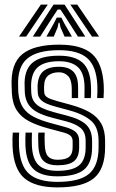

<svg xmlns="http://www.w3.org/2000/svg" viewBox="-20 -804 504 834"><path d="M229.5 10Q133.2 10 86 -29.9Q38.8 -69.8 34.5 -168Q33.8 -184.8 34.1 -201Q34.5 -217.2 35.5 -228H63.2Q62.5 -220.2 62.2 -201.5Q62 -182.8 62.5 -169.2Q66.5 -84.2 106.2 -49.1Q146 -14 229.5 -14Q325.2 -14 366.8 -48.9Q408.2 -83.8 408.2 -164Q408.2 -169 408.2 -173.9Q408.2 -178.8 408.2 -183.4Q408.2 -188 408.2 -192Q408.2 -252.2 374.4 -280.5Q340.5 -308.8 280 -325L220.5 -341Q199 -346.8 182.2 -354.1Q165.5 -361.5 155.5 -372.5Q145.5 -383.5 144.2 -399.8Q144 -404.5 143.5 -413.1Q143 -421.8 143.2 -429Q144.5 -474 167.5 -494Q190.5 -514 236.5 -514Q276.8 -514 297.6 -493.6Q318.5 -473.2 319.2 -427.8Q319.5 -416.2 319.4 -407.2Q319.2 -398.2 319.2 -378H291.8Q291.8 -392.8 291.8 -407.2Q291.8 -421.8 291.5 -426Q290 -460.2 274.4 -475.1Q258.8 -490 236.5 -490Q206.5 -490 189.2 -475.8Q172 -461.5 171.5 -429Q171.2 -421.5 171.4 -414.2Q171.5 -407 172.5 -399.8Q174 -390.5 181.1 -384.4Q188.2 -378.2 200.2 -373.9Q212.2 -369.5 228 -365L286.5 -349Q337 -335.2 370.2 -315.9Q403.5 -296.5 420 -266.8Q436.5 -237 436.5 -192Q436.5 -187.5 436.5 -182.8Q436.5 -178 436.5 -173.2Q436.5 -168.5 436.5 -164Q436.5 -70.8 388.4 -30.4Q340.2 10 229.5 10ZM229.5 -38Q160.2 -38 127 -68Q93.8 -98 90.5 -170.5Q90 -182.2 90.1 -201.1Q90.2 -220 91 -228H118.8Q118 -220.2 118.1 -200.9Q118.2 -181.5 118.5 -171.8Q121.2 -112 147.5 -87Q173.8 -62 229.5 -62Q295.2 -62 323.6 -85.8Q352 -109.5 352 -164Q352 -171.2 352 -178Q352 -184.8 352 -192Q352 -230.2 329.8 -248.4Q307.5 -266.5 267 -277L205.5 -293Q169.2 -302.5 144 -315.5Q118.8 -328.5 104.8 -348.5Q90.8 -368.5 88 -398.8Q87.2 -406.5 87.4 -414.4Q87.5 -422.2 87 -429Q83.5 -497.5 119.2 -529.8Q155 -562 236.5 -562Q305 -562 338.4 -532Q371.8 -502 375 -432.8Q375.5 -425.2 375.6 -409.8Q375.8 -394.2 374.5 -378H346.8Q346.8 -394.2 347.1 -408.4Q347.5 -422.5 347.2 -428.8Q345.8 -487.8 317.9 -512.9Q290 -538 236.5 -538Q174.5 -538 144.8 -512.6Q115 -487.2 115 -429Q115 -422.8 115.4 -413.9Q115.8 -405 116 -400Q117.5 -376.2 129.2 -360.8Q141 -345.2 162.2 -335.1Q183.5 -325 213 -317L273.5 -301Q329.8 -286.2 354.9 -261.8Q380 -237.2 380 -192Q380 -185.8 380 -178.5Q380 -171.2 380 -164Q380 -96.5 345.1 -67.2Q310.2 -38 229.5 -38ZM229.5 -86Q189.2 -86 168.9 -105.2Q148.5 -124.5 146.5 -172.8Q146.2 -179.5 145.9 -199.5Q145.5 -219.5 146.5 -228H174.2Q173.5 -220.2 173.6 -205.9Q173.8 -191.5 174.5 -173.8Q175.8 -138.5 189.2 -124.2Q202.8 -110 229.5 -110Q264.8 -110 280.1 -122.6Q295.5 -135.2 295.5 -164Q295.5 -170 295.6 -178.2Q295.8 -186.5 295.5 -192Q295 -207 285.2 -215.2Q275.5 -223.5 254 -229L190.5 -246Q140.8 -259.2 106.2 -277.4Q71.8 -295.5 53 -324.6Q34.2 -353.8 31.5 -399.8Q31.2 -406.2 31.1 -414.1Q31 -422 30.5 -429Q25.8 -526.5 76.4 -568.2Q127 -610 236.5 -610Q335 -610 380 -569.6Q425 -529.2 430.5 -436Q431.2 -423.5 431.1 -409Q431 -394.5 429.8 -378H402Q403.2 -393 403.2 -408.2Q403.2 -423.5 402.8 -434.2Q398.8 -515.8 359.5 -550.9Q320.2 -586 236.5 -586Q142.2 -586 98.5 -549.5Q54.8 -513 58.8 -429Q59.2 -421.2 59.1 -414Q59 -406.8 59.8 -399.8Q63.8 -360 80.8 -335.6Q97.8 -311.2 127.2 -296.2Q156.8 -281.2 198 -270L260.5 -253Q294 -244 308.9 -230.5Q323.8 -217 323.8 -192Q323.8 -188 323.8 -183.4Q323.8 -178.8 323.8 -173.9Q323.8 -169 323.8 -164Q323.8 -122.2 301.8 -104.1Q279.8 -86 229.5 -86ZM62.5 -645 157.5 -784H187.5L93.5 -645ZM122.5 -645 212.5 -784H260.5L350.5 -645H318.5L266.8 -726L242.5 -762.5H230.5L206.2 -725.8L154.5 -645ZM181.5 -645 213 -700.8 226.5 -727.5H246.5L260.2 -700.8L292.5 -645H260.5L243 -684.5L238.5 -705.2H234.5L230.2 -684.5L213.5 -645ZM379.5 -645 285.5 -784H315.5L410.5 -645Z"/></svg>

Font: Big Shoulders Inline Text Thin Black
Style: Regular
Weight: 900
Version: Version 2.002